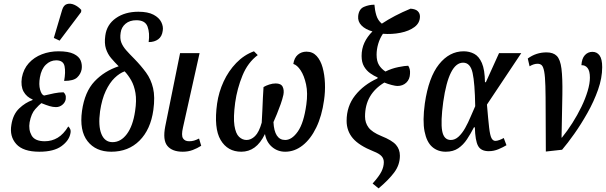

<svg xmlns="http://www.w3.org/2000/svg" viewBox="-20 -830 3354 1063"><path d="M198 10Q108 10 70 -32.5Q32 -75 43 -139Q52 -197 86 -229.5Q120 -262 160 -276L161 -279Q127 -293 110.5 -323Q94 -353 101 -400Q110 -448 139.5 -480.5Q169 -513 212 -529.5Q255 -546 304 -546Q359 -546 388.5 -531.5Q418 -517 427 -494Q436 -471 432 -446Q427 -420 407 -401Q387 -382 335 -382Q344 -430 337.5 -463Q331 -496 291 -496Q259 -496 234 -472Q209 -448 201 -402Q194 -362 202 -333.5Q210 -305 224 -301Q253 -308 280 -313.5Q307 -319 332 -319Q337 -315 341.5 -306Q346 -297 344 -281Q341 -263 325.5 -250Q310 -237 290 -237Q273 -237 254.5 -242.5Q236 -248 209 -259Q197 -250 175 -225.5Q153 -201 144 -153Q137 -112 155 -80Q173 -48 228 -48Q267 -48 299.5 -67.5Q332 -87 358 -130Q364 -125 368.5 -115.5Q373 -106 370 -92Q363 -52 320.5 -21Q278 10 198 10ZM310 -605 278 -620 324 -775Q332 -802 351 -807.5Q370 -813 391.5 -803.5Q413 -794 430 -775L429 -763Z M596 10Q510 10 464.5 -48.5Q419 -107 434 -216Q449 -322 503.5 -379.5Q558 -437 637 -463Q614 -486 595 -508.5Q576 -531 566.5 -560.5Q557 -590 563 -633Q571 -694 621.5 -729.5Q672 -765 746 -765Q799 -765 830 -748.5Q861 -732 873 -707.5Q885 -683 881 -660Q877 -628 856 -612.5Q835 -597 803 -597Q810 -647 797 -682.5Q784 -718 735 -718Q698 -718 675 -698.5Q652 -679 648 -649Q643 -617 651.5 -595Q660 -573 678.5 -552Q697 -531 725 -503Q761 -466 788.5 -428.5Q816 -391 827.5 -342Q839 -293 829 -221Q814 -113 752.5 -51.5Q691 10 596 10ZM603 -43Q649 -43 682.5 -88Q716 -133 728 -215Q737 -274 730 -315Q723 -356 706.5 -385Q690 -414 670 -435Q642 -425 614.5 -398.5Q587 -372 565.5 -326.5Q544 -281 534 -214Q523 -133 541.5 -88Q560 -43 603 -43Z M992 10Q933 10 906.5 -22.5Q880 -55 895 -131L977 -536H1085L993 -124Q983 -81 993 -64.5Q1003 -48 1027 -48Q1042 -48 1054 -51.5Q1066 -55 1082 -63L1094 -23Q1072 -9 1047 0.5Q1022 10 992 10Z M1182 -257Q1191 -320 1218 -378.5Q1245 -437 1288 -481.5Q1331 -526 1386 -546L1407 -525Q1352 -484 1322.5 -412Q1293 -340 1282 -262Q1271 -179 1278 -134.5Q1285 -90 1303.5 -72.5Q1322 -55 1345 -55Q1370 -55 1392 -76.5Q1414 -98 1429 -151Q1431 -182 1432.5 -218Q1434 -254 1435.5 -288Q1437 -322 1439 -348Q1452 -356 1470.5 -362Q1489 -368 1506 -368Q1536 -368 1545 -349.5Q1554 -331 1549 -305Q1544 -282 1534 -253.5Q1524 -225 1513 -198.5Q1502 -172 1494 -154Q1499 -55 1559 -55Q1596 -55 1629 -102Q1662 -149 1676 -251Q1685 -315 1674.5 -363Q1664 -411 1644.5 -440.5Q1625 -470 1604 -476Q1609 -510 1629 -527Q1649 -544 1677 -544Q1711 -544 1733 -520Q1755 -496 1766 -456.5Q1777 -417 1779 -369.5Q1781 -322 1774 -275Q1762 -188 1731 -124Q1700 -60 1655.5 -25Q1611 10 1559 10Q1517 10 1486 -16.5Q1455 -43 1447 -88Q1422 -37 1389.5 -13.5Q1357 10 1316 10Q1240 10 1201.5 -55Q1163 -120 1182 -257Z M2076 213 2043 186Q2079 146 2092 119.5Q2105 93 2105 68Q2105 48 2092 34Q2079 20 2048 8Q1968 -24 1933.5 -64.5Q1899 -105 1899 -161Q1899 -242 1946 -301.5Q1993 -361 2070 -396L2071 -401Q2050 -410 2029.5 -424.5Q2009 -439 1995.5 -462Q1982 -485 1982 -520Q1982 -560 1997.5 -593.5Q2013 -627 2042 -656Q2003 -667 1981.5 -689Q1960 -711 1963 -741Q1967 -780 1995 -792Q2023 -804 2053 -804Q2055 -774 2063.5 -745.5Q2072 -717 2094 -699Q2127 -721 2167 -742Q2207 -763 2253 -782Q2281 -780 2293 -768Q2305 -756 2305 -739Q2305 -703 2275 -680.5Q2245 -658 2197.5 -648.5Q2150 -639 2100 -643Q2083 -618 2074 -587.5Q2065 -557 2065 -527Q2065 -491 2078.5 -469.5Q2092 -448 2114 -434Q2148 -451 2185.5 -458.5Q2223 -466 2240 -466Q2252 -449 2250 -422Q2249 -391 2229.5 -372.5Q2210 -354 2180 -354Q2170 -354 2148.5 -359.5Q2127 -365 2108 -373Q2055 -341 2028 -294.5Q2001 -248 2001 -185Q2001 -150 2020.5 -124Q2040 -98 2091 -77Q2151 -53 2172.5 -28Q2194 -3 2194 32Q2194 82 2163.5 123.5Q2133 165 2076 213Z M2448 10Q2403 10 2372.5 -17Q2342 -44 2330.5 -102.5Q2319 -161 2332 -257Q2353 -402 2410.5 -474Q2468 -546 2547 -546Q2579 -546 2605.5 -532Q2632 -518 2648 -481Q2664 -444 2665 -375H2670L2743 -536H2866L2676 -251Q2683 -167 2688 -124Q2693 -81 2701 -65.5Q2709 -50 2723 -50Q2732 -50 2745.5 -55Q2759 -60 2769 -66L2784 -26Q2766 -15 2740 -4Q2714 7 2686 7Q2643 7 2627 -22Q2611 -51 2609 -125H2604Q2586 -90 2565.5 -59Q2545 -28 2517 -9Q2489 10 2448 10ZM2476 -55Q2499 -55 2519 -73.5Q2539 -92 2555.5 -121.5Q2572 -151 2585.5 -183.5Q2599 -216 2611 -242Q2609 -370 2596.5 -426.5Q2584 -483 2544 -483Q2465 -483 2434 -266Q2419 -156 2428 -105.5Q2437 -55 2476 -55Z M2902 -506Q2948 -540 3006 -540Q3043 -540 3062.5 -520.5Q3082 -501 3088.5 -450Q3095 -399 3093.5 -306.5Q3092 -214 3089 -68H3091Q3121 -105 3149 -149Q3177 -193 3199 -238.5Q3221 -284 3233.5 -326Q3246 -368 3246 -400Q3246 -437 3233 -453.5Q3220 -470 3199 -469Q3201 -506 3218 -524.5Q3235 -543 3260 -543Q3285 -543 3299.5 -523Q3314 -503 3314 -458Q3314 -398 3291 -333Q3268 -268 3232.5 -205Q3197 -142 3159.5 -89Q3122 -36 3092 -1L3002 9Q3001 -124 3001 -212Q3001 -300 2999.5 -353.5Q2998 -407 2993 -433.5Q2988 -460 2979.5 -468.5Q2971 -477 2956 -477Q2935 -477 2912 -463Z"/></svg>

Font: Noto Serif ExtraCondensed Medium
Style: Italic
Weight: 500
Width: 2
Italic angle: -12°
Designer: Monotype Design Team
Foundry: Monotype Imaging Inc.
Version: Version 2.013; ttfautohint (v1.8.4.7-5d5b)